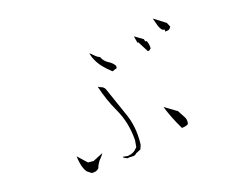

<svg xmlns="http://www.w3.org/2000/svg" viewBox="-92 -882 1183 936"><g transform="rotate(-15 500.0 -414.0)"><path d="M262.7 -88.9Q265.1 -88.9 270.3 -88.9Q275.4 -88.9 280.5 -90.3Q285.6 -91.8 288.6 -93.3Q294.4 -96.7 299.8 -102.5Q307.1 -128.9 323.7 -147.9Q332 -157.7 337.9 -169.4L287.1 -143.1H285.2H261.7H258.8L212.9 -186.5Q214.4 -168 219.7 -148.9Q226.1 -123 240.2 -104ZM529.3 -176.8Q529.3 -253.4 501.5 -316.4Q436.5 -463.4 435.8 -464.8Q435.1 -466.3 434.1 -467.8Q427.7 -477.5 418 -480.2Q408.2 -482.9 399.9 -487.8Q423.3 -415.5 459.5 -353Q501.5 -280.8 508.3 -189.5L505.4 -154.3Q493.2 -138.7 481.7 -132.3Q470.2 -126 454.1 -123.5L431.2 -126V-121.1L449.2 -113.3Q461.4 -115.7 476.6 -115.7Q487.3 -115.7 493.7 -122.1L496.1 -125L521.5 -138.2L528.8 -158.7Q529.3 -168 529.3 -176.8ZM778.8 -209.5Q778.8 -223.6 771.5 -234.4L747.6 -271L684.1 -309.1Q707 -250.5 744.6 -187.5V-187Q752.9 -188.5 759.3 -189.9Q770 -191.9 777.3 -197.8Q778.8 -203.6 778.8 -209.5ZM410.2 -632.8Q424.3 -602.5 446.3 -579.6Q467.3 -558.1 489.3 -541.5L512.2 -550.8L513.2 -552.7V-563Q502 -579.6 482.4 -589.4Q459.5 -600.6 448.7 -624Q433.6 -629.4 421.4 -641.1Q412.6 -649.4 402.3 -655.3ZM697.8 -601.6Q697.3 -625 688 -641.1H681.2L677.2 -653.3L633.8 -679.2L642.6 -645H647.5L681.2 -591.8Q682.1 -591.8 683.1 -591.8Q686 -591.8 688 -593Q689.9 -594.2 690.9 -595.2Q694.3 -597.7 697.8 -601.6ZM787.6 -671.9V-662.1Q800.3 -663.1 805.7 -665.5Q809.1 -667 811.5 -670.4L817.4 -679.2L806.2 -700.7L745.1 -739.3Q751 -724.6 754.9 -712.2Q758.8 -699.7 763.7 -690.9Q768.6 -682.1 775.4 -674.8Z"/></g></svg>

Font: Bakudai
Style: ExtraLight
Weight: 200
Version: Version 1.48